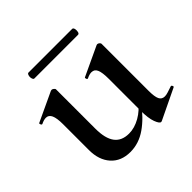

<svg xmlns="http://www.w3.org/2000/svg" viewBox="-140 -640 781 781"><g transform="rotate(-45 250.5 -249.0)"><path d="M189 11Q136 11 105.5 -23Q75 -57 75 -114V-263Q75 -298 67.5 -314.5Q60 -331 44 -331Q32 -331 16 -323Q12 -322 9.5 -328Q7 -334 10 -335L136 -394Q139 -395 141 -395Q145 -395 150 -391Q155 -387 155 -384V-157Q155 -101 175.5 -73.5Q196 -46 238 -46Q270 -46 302.5 -64.5Q335 -83 356 -113L362 -101Q324 -49 281 -19Q238 11 189 11ZM417 -384V-113Q417 -79 424 -64.5Q431 -50 448 -50Q456 -50 467 -53.5Q478 -57 493 -62Q497 -64 500 -58.5Q503 -53 499 -51L368 12Q366 13 364 13Q355 13 346 -11Q337 -35 337 -79V-263Q337 -298 330 -314.5Q323 -331 306 -331Q294 -331 278 -323Q274 -322 272 -328Q270 -334 273 -335L399 -394Q401 -395 403 -395Q408 -395 412.5 -391Q417 -387 417 -384ZM124 -477Q119 -477 116.5 -485.5Q114 -494 116.5 -502.5Q119 -511 124 -511H375Q381 -511 383 -502.5Q385 -494 383 -485.5Q381 -477 375 -477Z"/></g></svg>

Font: Cormorant Light SemiBold
Style: Regular
Weight: 600
Version: Version 4.000